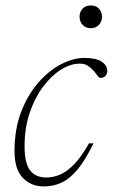

<svg xmlns="http://www.w3.org/2000/svg" viewBox="-20 -658 404 688"><path d="M266 -430Q232.5 -430 197.8 -408Q163 -386 133.5 -346.2Q104 -306.5 86 -252.5Q68 -198.5 68 -134Q68 -73.5 87.5 -47.8Q107 -22 146 -22Q172 -22 196.8 -33Q221.5 -44 246.8 -70.5Q272 -97 299 -144.5H315Q286.5 -85.5 258.8 -51.8Q231 -18 201.5 -4Q172 10 137 10Q91 10 61.5 -20.8Q32 -51.5 32 -116.5Q32 -195.5 56 -257.5Q80 -319.5 117.8 -362.5Q155.5 -405.5 199.2 -428Q243 -450.5 282.5 -450.5Q324 -450.5 344.2 -437Q364.5 -423.5 364.5 -404Q364.5 -393.5 358 -386.2Q351.5 -379 339.5 -379Q335 -379 329.2 -387.2Q323.5 -395.5 314.5 -405.5Q305.5 -415.5 294 -422.8Q282.5 -430 266 -430ZM305 -557Q286.5 -557 275.8 -569.2Q265 -581.5 265 -598Q265 -615 275.8 -626.8Q286.5 -638.5 305 -638.5Q324 -638.5 334.8 -626.8Q345.5 -615 345.5 -598Q345.5 -581.5 334.8 -569.2Q324 -557 305 -557Z"/></svg>

Font: Newsreader 16pt 16pt ExtraLight
Style: Italic
Weight: 250
Italic angle: -17°
Version: Version 1.003